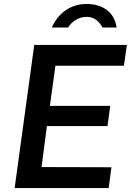

<svg xmlns="http://www.w3.org/2000/svg" viewBox="-20 -950 667 970"><path d="M242 -811H324C344 -843 378 -865 418 -865C460 -865 483 -837 498 -811H569C559 -888 499 -930 417 -930C335 -930 272 -881 242 -811ZM54 0H529L543 -105L190 -106L217 -313H523L537 -415H232L260 -618H606L621 -723H153Z"/></svg>

Font: United Sans SemiBold
Style: Italic
Weight: 600
Italic angle: -8°
Designer: Pablo Impallari, Rodrigo Fuenzalida (Modified by Dan O. Williams)
Version: Version 1.000;PS 001.000;hotconv 1.0.88;makeotf.lib2.5.64775